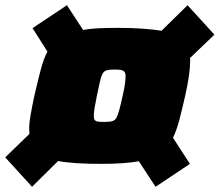

<svg xmlns="http://www.w3.org/2000/svg" viewBox="-29 -713 843 737"><path d="M94 4 -9 -109 84 -199Q84 -204 83.5 -208Q83 -212 83 -216Q83 -220 83 -224Q83 -240 88.5 -272Q94 -304 103 -346Q116 -402 127 -444Q138 -486 153 -515L96 -605L228 -693L290 -598Q316 -603 349 -604.5Q382 -606 423 -606Q476 -606 518 -603Q560 -600 591 -595L691 -693L794 -580L700 -490Q701 -487 701 -485Q701 -483 701 -480Q701 -455 696 -420.5Q691 -386 682 -346Q670 -293 659.5 -253Q649 -213 635 -184L700 -84L568 4L504 -94Q476 -89 440 -86.5Q404 -84 360 -84Q308 -84 267 -86.5Q226 -89 194 -95ZM372 -245Q390 -245 400.5 -247.5Q411 -250 417 -259.5Q423 -269 428.5 -289.5Q434 -310 442 -346Q448 -372 450.5 -390Q453 -408 453 -421Q453 -432 448.5 -437.5Q444 -443 435 -444.5Q426 -446 411 -446Q396 -446 386.5 -444.5Q377 -443 371 -438Q365 -433 361 -422Q357 -411 353 -392.5Q349 -374 343 -346Q337 -317 334 -298.5Q331 -280 331 -268Q331 -257 335 -252Q339 -247 348.5 -246Q358 -245 372 -245Z"/></svg>

Font: Saira Expanded Black
Style: Italic
Weight: 900
Width: 7
Italic angle: -12°
Designer: Hector Gatti with collaboration of the Omnibus-Type team
Foundry: Omnibus-Type
Version: Version 1.101